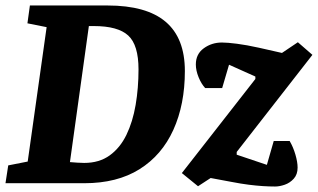

<svg xmlns="http://www.w3.org/2000/svg" viewBox="-34 -668 1159 700"><path d="M-14 0 -4 -65 67 -79 136 -569 66 -583 75 -648H358Q500 -648 570 -588.5Q640 -529 640 -409Q640 -287 598 -194.5Q556 -102 474.5 -51Q393 0 273 0ZM273 -74Q328 -74 366 -101.5Q404 -129 427 -176.5Q450 -224 460.5 -285.5Q471 -347 471 -415Q471 -504 433.5 -538.5Q396 -573 308 -573Q307 -573 299.5 -573Q292 -573 290 -573L221 -77Q235 -76 247.5 -75Q260 -74 273 -74ZM969 12Q948 12 924.5 10.5Q901 9 873 5.5Q845 2 809 -5L734 -19L688 11L629 -37L897 -380V-389L801 -432L776 -347H714Q700 -362 690 -386.5Q680 -411 680 -433Q680 -471 709 -492Q738 -513 775 -513Q795 -513 830 -508.5Q865 -504 910 -494L994 -475L1052 -514L1105 -468L829 -114V-104L939 -67L964 -154H1022Q1035 -132 1043 -104.5Q1051 -77 1051 -57Q1051 -32 1037 -16.5Q1023 -1 1004 5.5Q985 12 969 12Z"/></svg>

Font: Faustina Light ExtraBold
Style: Italic
Weight: 800
Italic angle: -8°
Version: Version 1.200